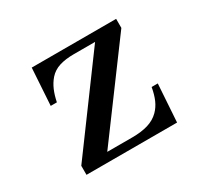

<svg xmlns="http://www.w3.org/2000/svg" viewBox="-150 -986 1301 1213"><g transform="rotate(-30 500.0 -380.0)"><path d="M200.2 -759.8H815.9V-693.8L347.2 -60.1H529.8Q596.2 -60.1 644.8 -74.7Q693.4 -89.4 726.1 -122.1Q753.4 -149.4 769.8 -186.8Q786.1 -224.1 794.9 -274.9H839.8L821.8 0H161.1V-65.9L627.9 -700.2H473.1Q411.6 -700.2 367.4 -686.3Q323.2 -672.4 293.9 -639.2Q268.6 -609.9 252.9 -573.2Q237.3 -536.6 228 -490.2H183.1Z"/></g></svg>

Font: BIZ UDMincho
Style: Bold
Weight: 700
Monospace: yes
Designer: TypeBank Co., Ltd.
Foundry: Morisawa Inc.
Version: Version 1.06